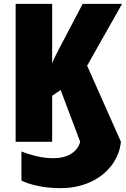

<svg xmlns="http://www.w3.org/2000/svg" viewBox="-20 -734 652 994"><path d="M91 201V50Q125 64 169 74.5Q213 85 256 85Q312 85 348.5 62Q385 39 395 0L294 -268L250 -238V0H61V-714H250V-405Q258 -429 283 -476L294 -497L408 -714H612L431 -394L606 0Q599 68 557 123Q515 178 446.5 209Q378 240 293 240Q227 240 173.5 228Q120 216 91 201Z"/></svg>

Font: Noto Sans Display Black Narrow
Style: Regular
Weight: 900
Width: 4
Designer: Monotype Design team
Foundry: Monotype Imaging Inc.
Version: Version 1.000